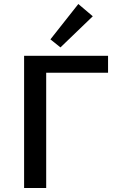

<svg xmlns="http://www.w3.org/2000/svg" viewBox="-20 -936 587 956"><path d="M281 -700 231 -740 370 -916 442 -855ZM518 -574H210V0H100V-658H518Z"/></svg>

Font: Ysabeau SC Semibold
Style: Regular
Weight: 600
Designer: Christian Thalmann (Catharsis Fonts)
Version: Version 0.003